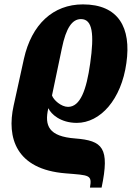

<svg xmlns="http://www.w3.org/2000/svg" viewBox="-20 -570 601 875"><path d="M358 -550C222 -550 124 -459 89 -302L42 -88C10 57 52 202 279 220C388 229 400 226 390 285H443C481 103 448 71 323 61C202 52 182 3 200 -76H201C212 -51 255 -10 330 -10C437 -10 533 -116 556 -283C579 -444 520 -550 358 -550ZM349 -483C402 -483 410 -415 391 -281C374 -160 346 -83 290 -83C259 -83 224 -114 217 -135L262 -350C281 -443 309 -483 349 -483Z"/></svg>

Font: Noto Serif ExtraCondensed Black
Style: Italic
Weight: 900
Width: 2
Italic angle: -12°
Designer: Monotype Design Team
Foundry: Monotype Imaging Inc.
Version: Version 2.014